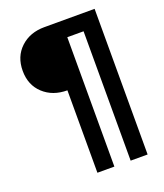

<svg xmlns="http://www.w3.org/2000/svg" viewBox="-153 -769 899 1053"><g transform="rotate(-20 296.5 -243.0)"><path d="M525 182H426V-573H331V182H232V-299Q147 -299 92.5 -349.5Q38 -400 38 -483Q38 -566 92.5 -617Q147 -668 232 -668H525Z"/></g></svg>

Font: Gantari
Style: Bold
Weight: 700
Designer: Anugrah Pasau
Foundry: Lafontype
Version: Version 1.000